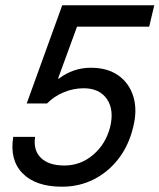

<svg xmlns="http://www.w3.org/2000/svg" viewBox="-20 -695 602 725"><path d="M214.2 10Q115 10 65.4 -40.4Q15.8 -90.8 30 -178.3H112.5Q105 -127.5 134.6 -98.8Q164.2 -70 223.3 -70Q284.2 -70 331.7 -110.4Q379.2 -150.8 395.8 -215Q411.7 -280 383.8 -320.8Q355.8 -361.7 295.8 -361.7Q256.7 -361.7 220 -346.2Q183.3 -330.8 157.5 -304.2H80.8L215 -675H562.5L543.3 -594.2H270.8L199.2 -398.3H202.5Q256.7 -439.2 323.3 -439.2Q385.8 -439.2 427.1 -410Q468.3 -380.8 483.8 -329.6Q499.2 -278.3 482.5 -213.3Q465.8 -145 427.1 -95Q388.3 -45 333.8 -17.5Q279.2 10 214.2 10Z"/></svg>

Font: Funnel Sans
Style: Italic
Weight: 400
Italic angle: -14.036°
Version: Version 1.000; Beta; Release 5; Build 24; ttfautohint (v1.8.